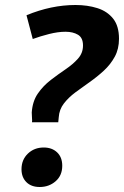

<svg xmlns="http://www.w3.org/2000/svg" viewBox="-20 -738 496 768"><path d="M108 -249Q109 -256 108 -265.5Q107 -275 107 -288Q110 -333 131.5 -364Q153 -395 183 -418Q213 -441 242.5 -461Q272 -481 292 -503.5Q312 -526 312 -556Q312 -587 292 -599Q272 -611 242 -611Q212 -611 176.5 -602Q141 -593 111 -582L86 -677Q185 -718 282 -718Q330 -718 369.5 -705.5Q409 -693 432.5 -663.5Q456 -634 456 -583Q456 -542 439 -511Q422 -480 395.5 -455.5Q369 -431 339 -410Q309 -389 281.5 -368.5Q254 -348 235.5 -324Q217 -300 215 -269Q215 -264 214 -259Q213 -254 213 -249ZM139 10Q105 10 85.5 -9.5Q66 -29 66 -61Q66 -99 91.5 -123.5Q117 -148 155 -148Q188 -148 208.5 -128.5Q229 -109 229 -75Q229 -36 202.5 -13Q176 10 139 10Z"/></svg>

Font: Bitter
Style: Bold Italic
Weight: 700
Italic angle: -9°
Designer: Sol Matas, and Bitter project Authors
Foundry: Sol Matas
Version: Version 2.001